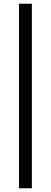

<svg xmlns="http://www.w3.org/2000/svg" viewBox="-20 -758 274 1030"><path d="M82 252V-738H151V252Z"/></svg>

Font: Celebes
Style: Regular
Weight: 400
Designer: Anugrah Pasau
Foundry: Lafontype
Version: Version 1.000; ttfautohint (v1.8.4)